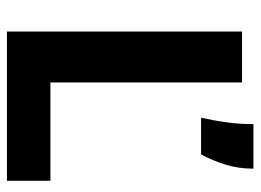

<svg xmlns="http://www.w3.org/2000/svg" viewBox="-116 -616 732 539"><g transform="rotate(90 249.5 -346.0)"><path d="M68 0V-660H211V0ZM97 0V-122H487V0ZM310 -545Q318 -582 322 -609.5Q326 -637 327 -657.5Q328 -678 328 -692H453Q453 -650 441.5 -613Q430 -576 413 -545Z"/></g></svg>

Font: Bricolage Grotesque 18pt
Style: Bold
Weight: 700
Designer: Mathieu Triay
Foundry: Atelier Triay
Version: Version 1.000;gftools[0.9.30]